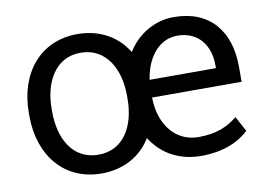

<svg xmlns="http://www.w3.org/2000/svg" viewBox="-64 -636 1035 744"><g transform="rotate(-10 453.5 -264.0)"><path d="M42.5 -257.3C42.5 -104 131.8 10.3 280.8 10.3C355 10.3 415 -18.6 455.6 -65.9C462.9 -74.7 469.7 -84 476.1 -94.2C482.9 -83.5 490.7 -73.2 499 -64C540.5 -16.6 601.1 10.3 671.9 10.3C764.2 10.3 825.2 -21.5 860.4 -55.2L828.1 -114.7C792.5 -85.9 748.5 -63.5 674.8 -63.5C594.7 -63.5 542 -121.1 527.3 -201.2C524.9 -215.3 523.4 -230.5 522.9 -245.6H875.5V-305.7C875.5 -444.8 800.8 -538.1 660.6 -538.1H657.2C598.6 -538.1 540 -510.7 499.5 -464.4C491.2 -454.6 483.4 -444.3 476.6 -433.1C470.2 -443.4 462.9 -452.6 455.6 -461.9C415 -509.3 354.5 -538.1 279.8 -538.1C132.3 -538.1 42.5 -423.8 42.5 -270.5ZM132.3 -270.5C132.3 -373 179.7 -464.8 279.8 -464.8C381.3 -464.8 428.7 -373 428.7 -270.5V-257.3C428.7 -152.3 381.3 -63.5 280.8 -63.5C180.2 -63.5 132.3 -152.3 132.3 -257.3ZM527.3 -324.7C542 -405.3 590.8 -464.8 660.6 -464.8C744.6 -464.8 786.6 -402.3 786.6 -328.1V-314.9H525.9C526.4 -318.4 526.9 -321.3 527.3 -324.7Z"/></g></svg>

Font: Bert Sans
Style: Regular
Weight: 400
Designer: Christian Robertson (Google), Cristiano Sobral
Foundry: Google, Cristiano Sobral
Version: Version 3.101